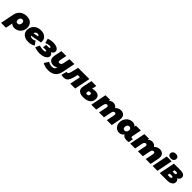

<svg xmlns="http://www.w3.org/2000/svg" viewBox="691 -3446 6274 6274"><g transform="rotate(45 3828.0 -308.5)"><path d="M666 -300Q666 -213 626.5 -142Q587 -71 518 -30.5Q449 10 365 10Q263 10 219 -54L170 194H-56L38 -280Q54 -364 101.5 -426.5Q149 -489 222 -523Q295 -557 386 -557Q517 -557 591.5 -488.5Q666 -420 666 -300ZM438 -288Q438 -331 417 -355Q396 -379 358 -379Q312 -379 285 -344Q258 -309 258 -259Q258 -216 279 -192Q300 -168 338 -168Q384 -168 411 -203Q438 -238 438 -288Z M1323 -313Q1323 -301 1321 -275L934 -203Q945 -179 970 -168Q995 -157 1036 -157Q1101 -157 1152 -195L1246 -58Q1146 10 1008 10Q918 10 849.5 -21Q781 -52 743.5 -109Q706 -166 706 -243Q706 -333 748.5 -404.5Q791 -476 868.5 -516.5Q946 -557 1047 -557Q1126 -557 1188.5 -529Q1251 -501 1287 -446Q1323 -391 1323 -313ZM932 -313 1114 -347Q1109 -374 1087.5 -388.5Q1066 -403 1035 -403Q993 -403 968 -378.5Q943 -354 932 -313Z M1849 -170Q1849 -119 1808 -77Q1767 -35 1695.5 -11Q1624 13 1534 13Q1417 13 1297 -32L1366 -178Q1402 -164 1449.5 -155.5Q1497 -147 1543 -147Q1639 -147 1639 -189Q1639 -202 1630.5 -207.5Q1622 -213 1601 -213H1476L1496 -339H1600Q1654 -339 1654 -371Q1654 -387 1639.5 -394Q1625 -401 1591 -401Q1555 -401 1519.5 -392Q1484 -383 1433 -361L1389 -518Q1501 -559 1613 -559Q1687 -559 1745 -540Q1803 -521 1835.5 -486Q1868 -451 1868 -405Q1868 -364 1843 -331Q1818 -298 1774 -279Q1810 -262 1829.5 -234Q1849 -206 1849 -170Z M2591 -547 2504 -110Q2472 53 2377.5 128.5Q2283 204 2130 204Q1962 204 1859 136L1955 -18Q1988 7 2036.5 21.5Q2085 36 2134 36Q2197 36 2228 9.5Q2259 -17 2269 -70L2271 -80Q2238 -55 2200.5 -42.5Q2163 -30 2126 -30Q2038 -30 1985 -78Q1932 -126 1932 -216Q1932 -250 1939 -285L1991 -547H2217L2170 -312Q2166 -288 2166 -278Q2166 -220 2221 -220Q2299 -220 2320 -324L2365 -547Z M3283 -547 3174 0H2948L3023 -371H2919L2902 -300Q2872 -175 2840 -108Q2808 -41 2763.5 -13Q2719 15 2649 15Q2599 15 2542 0L2588 -183Q2608 -181 2612 -181Q2649 -181 2669 -209.5Q2689 -238 2706 -309L2762 -547Z M3306 -168Q3306 -199 3313 -230L3377 -547H3602L3570 -386Q3617 -410 3696 -410Q3895 -410 3895 -236Q3895 -157 3855.5 -100Q3816 -43 3741.5 -12.5Q3667 18 3565 18Q3438 18 3372 -29Q3306 -76 3306 -168ZM3664 -213Q3664 -265 3613 -265Q3593 -265 3574 -258.5Q3555 -252 3541 -241L3533 -200Q3531 -186 3531 -181Q3531 -134 3584 -134Q3620 -134 3642 -155.5Q3664 -177 3664 -213Z M4930 -370Q4930 -336 4923 -302L4863 0H4637L4692 -273Q4696 -290 4696 -307Q4696 -337 4683 -352Q4670 -367 4647 -367Q4578 -367 4559 -271L4505 0H4279L4334 -273Q4338 -290 4338 -307Q4338 -337 4325 -352Q4312 -367 4289 -367Q4221 -367 4200 -267L4147 0H3921L4030 -547H4243L4232 -494Q4266 -526 4306 -541.5Q4346 -557 4388 -557Q4439 -557 4482 -535Q4525 -513 4549 -470Q4585 -512 4634 -534.5Q4683 -557 4741 -557Q4825 -557 4877.5 -508.5Q4930 -460 4930 -370Z M5678 -169 5654 -4Q5604 10 5554 10Q5485 10 5440 -15Q5395 -40 5379 -83Q5312 10 5202 10Q5146 10 5094 -20Q5042 -50 5009.5 -107.5Q4977 -165 4977 -243Q4977 -331 5016.5 -403Q5056 -475 5123 -516Q5190 -557 5268 -557Q5378 -557 5424 -489L5436 -547H5662L5597 -222Q5595 -206 5595 -202Q5595 -161 5639 -161Q5662 -161 5678 -169ZM5386 -293Q5386 -332 5364.5 -355.5Q5343 -379 5305 -379Q5261 -379 5233.5 -345Q5206 -311 5206 -254Q5206 -215 5227.5 -191.5Q5249 -168 5287 -168Q5331 -168 5358.5 -202Q5386 -236 5386 -293Z M6726 -370Q6726 -336 6719 -302L6659 0H6433L6488 -273Q6492 -290 6492 -307Q6492 -337 6479 -352Q6466 -367 6443 -367Q6374 -367 6355 -271L6301 0H6075L6130 -273Q6134 -290 6134 -307Q6134 -337 6121 -352Q6108 -367 6085 -367Q6017 -367 5996 -267L5943 0H5717L5826 -547H6039L6028 -494Q6062 -526 6102 -541.5Q6142 -557 6184 -557Q6235 -557 6278 -535Q6321 -513 6345 -470Q6381 -512 6430 -534.5Q6479 -557 6537 -557Q6621 -557 6673.5 -508.5Q6726 -460 6726 -370Z M6860 -547H7085L6976 0H6751ZM6869 -698Q6869 -751 6909 -786Q6949 -821 7013 -821Q7071 -821 7106 -792.5Q7141 -764 7141 -718Q7141 -661 7101.5 -626Q7062 -591 6997 -591Q6939 -591 6904 -621.5Q6869 -652 6869 -698Z M7668 -171Q7668 -91 7601 -45.5Q7534 0 7412 0H7081L7191 -547H7490Q7590 -547 7645 -511.5Q7700 -476 7700 -411Q7700 -368 7675 -334.5Q7650 -301 7603 -282Q7668 -248 7668 -171ZM7345 -331H7434Q7460 -331 7475 -343.5Q7490 -356 7490 -376Q7490 -393 7479 -402Q7468 -411 7449 -411H7361ZM7471 -185Q7471 -202 7460 -211Q7449 -220 7430 -220H7323L7307 -140H7415Q7441 -140 7456 -152.5Q7471 -165 7471 -185Z"/></g></svg>

Font: Montserrat Alternates Black
Style: Italic
Weight: 900
Italic angle: -11.3°
Designer: Julieta Ulanovsky
Foundry: Julieta Ulanovsky
Version: Version 7.200